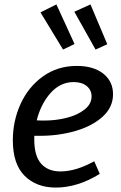

<svg xmlns="http://www.w3.org/2000/svg" viewBox="-20 -838 549 868"><path d="M135 -224V-206Q135 -133 166 -98Q197 -63 253 -63Q323 -63 406 -109L431 -52Q331 10 232 10Q145 10 91.5 -43Q38 -96 38 -204Q38 -291 73 -368Q108 -445 174 -492.5Q240 -540 327 -540Q403 -540 447 -505Q491 -470 491 -412Q491 -353 444 -310.5Q397 -268 321.5 -246Q246 -224 160 -224ZM146 -294Q157 -293 180 -293Q233 -293 282 -305.5Q331 -318 362.5 -343Q394 -368 394 -402Q394 -431 372 -449Q350 -467 313 -467Q253 -467 209 -418Q165 -369 146 -294ZM317 -639 265 -614 163 -782 235 -818ZM465 -638 412 -614 316 -785 389 -818Z"/></svg>

Font: Bitter Pro Medium
Style: Italic
Weight: 500
Italic angle: -9°
Designer: Sol Matas, and Bitter project Authors
Foundry: Sol Matas
Version: Version 1.010